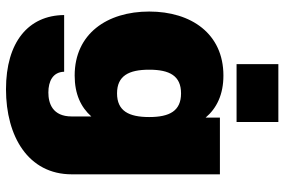

<svg xmlns="http://www.w3.org/2000/svg" viewBox="-178 -582 972 657"><g transform="rotate(90 308.5 -254.0)"><path d="M286 212C447 212 577 136 577 -13V-520H383V-471C351 -509 304 -532 239 -532C96 -532 20 -422 20 -278C20 -134 96 -23 239 -23C302 -23 347 -44 379 -80V-13C379 53 334 67 297 67C259 67 227 52 226 13H32C33 135 124 212 286 212ZM200 -577H398V-720H200ZM219 -278C219 -348 240 -387 300 -387C360 -387 381 -348 381 -278C381 -208 360 -168 300 -168C240 -168 219 -208 219 -278Z"/></g></svg>

Font: Aspekta 950
Style: Regular
Weight: 950
Designer: Ivo Dolenc
Version: Version 2.000